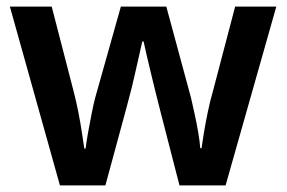

<svg xmlns="http://www.w3.org/2000/svg" viewBox="-20 -563 870 583"><path d="M465 -233Q460 -252 453 -280.5Q446 -309 438.5 -340Q431 -371 425 -397Q419 -423 416 -437H412Q409 -423 403 -397Q397 -371 390 -339.5Q383 -308 375.5 -279.5Q368 -251 363 -232L300 0H162L10 -543H137L204 -284Q211 -257 217.5 -224.5Q224 -192 228.5 -161.5Q233 -131 236 -112H240Q242 -130 247.5 -161Q253 -192 259 -221.5Q265 -251 269 -266L347 -543H485L560 -266Q564 -248 570.5 -219Q577 -190 582 -160.5Q587 -131 588 -113H592Q594 -129 599 -159Q604 -189 611 -223Q618 -257 626 -284L694 -543H819L665 0H525Z"/></svg>

Font: Noto Sans Sinhala UI SemiBold
Style: Regular
Weight: 600
Designer: Jelle Bosma - Monotype Design Team
Foundry: Monotype Imaging Inc.
Version: Version 2.006; ttfautohint (v1.8.4.7-5d5b)